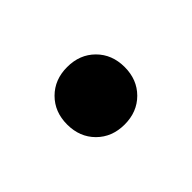

<svg xmlns="http://www.w3.org/2000/svg" viewBox="-41 -434 302 302"><g transform="rotate(-45 109.5 -283.0)"><path d="M46 -283Q46 -311 64 -329Q82 -347 110 -347Q138 -347 156 -329Q174 -311 174 -283Q174 -255 156 -237Q138 -219 110 -219Q82 -219 64 -237Q46 -255 46 -283Z"/></g></svg>

Font: Amber EN Medium
Style: Regular
Weight: 500
Designer: Jeremy Tribby
Foundry: Tribby Type Co.
Version: Version 1.403 November 24, 2021